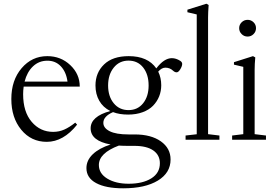

<svg xmlns="http://www.w3.org/2000/svg" viewBox="-20 -746 1476 1025"><path d="M229.5 11.2Q146.5 11.2 93.5 -53.2Q40.5 -117.7 40.5 -217.3Q40.5 -317.9 95.5 -382.1Q150.4 -446.3 232.4 -446.3Q304.7 -446.3 355.2 -398.4Q405.8 -350.6 405.8 -283.7H106.4Q103.5 -263.7 103.5 -243.2Q103.5 -148.9 149.2 -95.5Q194.8 -42 263.7 -42Q295.4 -42 323 -54.2Q350.6 -66.4 381.8 -91.3L391.6 -80.6Q318.4 11.2 229.5 11.2ZM232.4 -421.9Q188 -421.9 156.2 -391.8Q124.5 -361.8 111.3 -310.5H340.3Q333.5 -361.8 304.7 -392.1Q275.9 -422.4 232.4 -421.9Z M664.1 -134.3Q617.2 -134.3 583.5 -147.5Q531.7 -125 531.7 -90.3Q531.7 -62.5 565.7 -45.4Q599.6 -28.3 666 -28.3H699.2Q786.6 -28.3 838.6 8.5Q890.6 45.4 890.6 105.5Q890.6 176.8 822.8 218Q754.9 259.3 637.7 259.3Q544.9 259.3 493.2 231.4Q441.4 203.6 441.4 151.4Q441.4 109.9 475.3 77.4Q509.3 44.9 570.3 25.4Q463.9 5.9 463.9 -61Q463.9 -124.5 568.8 -153.3Q529.8 -172.9 509.8 -208.3Q489.7 -243.7 489.7 -289.6Q489.7 -357.9 535.6 -402.1Q581.5 -446.3 667 -446.3Q769 -446.3 814.5 -380.9Q856 -435.5 897.5 -435.5Q919.4 -435.5 941.9 -421.4Q952.6 -414.6 952.6 -404.8Q952.6 -393.1 942.6 -376.5Q932.6 -359.9 922.9 -359.9Q913.1 -359.9 903.8 -368.7Q886.7 -384.8 862.8 -384.8Q843.3 -384.8 824.7 -363.8Q840.8 -330.6 840.8 -291Q840.8 -259.3 829.6 -231.4Q818.4 -203.6 797.1 -181.6Q775.9 -159.7 741.5 -147Q707 -134.3 664.1 -134.3ZM773.4 -289.6Q773.4 -348.6 744.4 -385.5Q715.3 -422.4 666 -422.4Q617.2 -422.4 587.2 -385Q557.1 -347.7 557.1 -289.6Q557.1 -231.4 587.2 -194.8Q617.2 -158.2 666 -158.2Q714.8 -158.2 744.1 -194.8Q773.4 -231.4 773.4 -289.6ZM507.8 134.8Q507.8 180.2 552.7 207.5Q597.7 234.9 667 234.9Q741.7 234.9 787.6 206.3Q833.5 177.7 833.5 125.5Q833.5 82 798.6 57.4Q763.7 32.7 696.8 32.7H662.1Q636.2 32.7 614.3 31.2Q507.8 71.3 507.8 134.8Z M970.7 0V-22.5L1030.3 -29.3V-668.9L980.5 -680.7V-694.3L1082 -726.1L1093.8 -719.2Q1090.8 -679.2 1090.8 -652.3V-29.8L1151.4 -22.5V0Z M1256.8 -595.7Q1256.8 -613.8 1270 -627Q1283.2 -640.1 1301.8 -640.1Q1320.3 -640.1 1333.5 -627.2Q1346.7 -614.3 1346.7 -595.7Q1346.7 -577.1 1333.5 -564Q1320.3 -550.8 1301.8 -550.8Q1283.2 -550.8 1270 -564Q1256.8 -577.1 1256.8 -595.7ZM1219.2 0V-22.5L1278.8 -29.8V-389.2L1229 -400.9V-414.1L1330.6 -446.3L1342.8 -439.5Q1339.4 -404.3 1339.4 -372.1V-29.8L1399.9 -22.5V0Z"/></svg>

Font: Elstob Light
Style: Regular
Weight: 300
Designer: Peter S. Baker
Version: Version 1.015